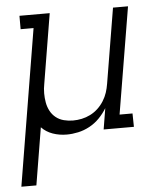

<svg xmlns="http://www.w3.org/2000/svg" viewBox="-53 -566 705 828"><g transform="rotate(-5 300.0 -152.5)"><path d="M6 215 118 -462H62V-520H193L143 -218Q139 -198 139 -177.5Q139 -157 142.5 -137.5Q146 -118 155 -101Q164 -84 179 -72Q194 -60 213.5 -55Q233 -50 253 -50Q272 -50 291 -54Q310 -58 328 -67Q346 -76 361 -90Q376 -104 387 -121.5Q398 -139 404 -157.5Q410 -176 413 -195L467 -520H532L455 -58H511L512 0H381L396 -91Q382 -68 363 -48.5Q344 -29 320 -16Q296 -3 270.5 2.5Q245 8 221 8Q189 8 160.5 -2Q132 -12 112 -33L71 215Z"/></g></svg>

Font: Iosevka Etoile Light
Style: Italic
Weight: 300
Italic angle: -9°
Designer: Belleve Invis
Foundry: Belleve Invis
Version: Version 22.1.2; ttfautohint (v1.8.4)